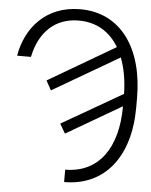

<svg xmlns="http://www.w3.org/2000/svg" viewBox="-62 -788 827 1052"><g transform="rotate(5 351.5 -262.5)"><path d="M89.8 -454.2C119 -595.9 207 -675.8 335.2 -675.4C432.5 -675.1 506.7 -628.9 554.3 -548.7L186.1 -333.1L214.8 -280.9L580.6 -494C602.3 -438.6 614 -371.8 615.8 -296.9L281.6 -104L312.1 -51.8L615.8 -228.7C615.8 0 515.3 144.5 330.6 144.9V213.1C555.4 213.1 688.6 40.8 688.6 -229V-279.5C688.6 -550.8 562.1 -737.9 337 -737.9C146.7 -737.9 39.4 -606.9 13.8 -454.2Z"/></g></svg>

Font: Karasuma Gothic
Style: Light
Weight: 300
Designer: Rasmus Andersson / Ryoko Nishizuka
Foundry: rsms
Version: Version 1.00